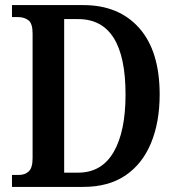

<svg xmlns="http://www.w3.org/2000/svg" viewBox="-20 -734 695 754"><path d="M27 0V-47H54Q78 -47 93 -61Q108 -75 108 -113V-603Q108 -642 91.5 -654.5Q75 -667 50 -667H27V-714H307Q447 -714 527 -623.5Q607 -533 607 -363Q607 -254 573 -172Q539 -90 472.5 -45Q406 0 307 0ZM287 -56Q379 -56 426 -136.5Q473 -217 473 -363Q473 -659 287 -659H232V-56Z"/></svg>

Font: Noto Serif Hebrew Condensed SemiBold
Style: Regular
Weight: 600
Width: 3
Designer: Monotype Design Team
Foundry: Monotype Imaging Inc.
Version: Version 2.004; ttfautohint (v1.8.4.7-5d5b)